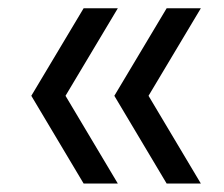

<svg xmlns="http://www.w3.org/2000/svg" viewBox="-20 -514 544 466"><path d="M183 -68.5 56 -281.5 183 -494H266L139 -281.5L266 -68.5ZM384.5 -68.5 257.5 -281.5 384.5 -494H467.5L340.5 -281.5L467.5 -68.5Z"/></svg>

Font: Encode Sans
Style: Regular
Weight: 400
Designer: Multiple Designers
Foundry: Impallari Type
Version: Version 3.002; ttfautohint (v1.8.3) -l 8 -r 50 -G 200 -x 14 